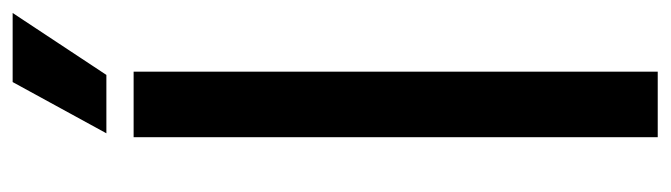

<svg xmlns="http://www.w3.org/2000/svg" viewBox="-389 -645 1034 296"><g transform="rotate(-90 128.0 -497.0)"><path d="M64.5 0V-808H165.5V0ZM70.5 -850 149.5 -994.5H256L160.5 -850Z"/></g></svg>

Font: Encode Sans Semi Condensed Medium
Style: Regular
Weight: 500
Width: 4
Designer: Multiple Designers
Foundry: Impallari Type
Version: Version 2.000